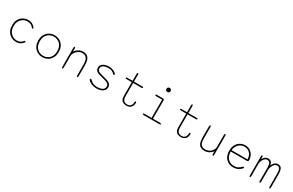

<svg xmlns="http://www.w3.org/2000/svg" viewBox="204 -2248 5782 3784"><g transform="rotate(30 3095.0 -355.5)"><path d="M324.5 9.5Q289 9.5 249.8 -4.2Q210.5 -18 176.5 -47.5Q142.5 -77 121.2 -124.5Q100 -172 100 -239Q100 -306 121.2 -353.5Q142.5 -401 176.5 -430.5Q210.5 -460 249.8 -473.8Q289 -487.5 324.5 -487.5Q382.5 -487.5 421.8 -465.8Q461 -444 484 -413.5Q488.5 -407.5 490.2 -402.5Q492 -397.5 492 -393.5Q492 -386.5 487.5 -382.8Q483 -379 478 -379Q473 -379 467.8 -383.5Q462.5 -388 456 -397Q436 -425 403 -440.5Q370 -456 324.5 -456Q293.5 -456 260 -443Q226.5 -430 197.8 -403.5Q169 -377 151.2 -336Q133.5 -295 133.5 -239Q133.5 -183 151.2 -142Q169 -101 197.8 -74.5Q226.5 -48 260 -35Q293.5 -22 324.5 -22Q370 -22 403 -37.8Q436 -53.5 456 -81Q462.5 -89.5 467.8 -94.2Q473 -99 478 -99Q483 -99 487.5 -95.5Q492 -92 492 -85Q492 -80.5 490 -75.5Q488 -70.5 484 -65Q461 -34.5 421.8 -12.5Q382.5 9.5 324.5 9.5Z M929 10.5Q887 10.5 846 -4Q805 -18.5 771 -49Q737 -79.5 716.8 -126.8Q696.5 -174 696.5 -239Q696.5 -304 716.8 -351Q737 -398 771 -428.2Q805 -458.5 846 -473Q887 -487.5 929 -487.5Q970.5 -487.5 1011.5 -473Q1052.5 -458.5 1086.2 -428.2Q1120 -398 1140.2 -351Q1160.5 -304 1160.5 -239Q1160.5 -174 1140.2 -126.8Q1120 -79.5 1086.2 -49Q1052.5 -18.5 1011.5 -4Q970.5 10.5 929 10.5ZM929 -21Q962 -21 996.5 -32.5Q1031 -44 1060.8 -69.5Q1090.5 -95 1108.8 -136.8Q1127 -178.5 1127 -239Q1127 -298.5 1108.8 -339.8Q1090.5 -381 1060.8 -406.8Q1031 -432.5 996.5 -444.2Q962 -456 929 -456Q896 -456 861 -444.2Q826 -432.5 796.2 -406.8Q766.5 -381 748.2 -339.8Q730 -298.5 730 -239Q730 -178.5 748.2 -136.8Q766.5 -95 796.2 -69.5Q826 -44 861 -32.5Q896 -21 929 -21Z M1722.5 5Q1706.5 5 1706.5 -24V-269Q1706.5 -365 1675.2 -410.5Q1644 -456 1574 -456Q1541.5 -456 1510.2 -441.5Q1479 -427 1454 -402.8Q1429 -378.5 1414 -349Q1399 -319.5 1399 -290V-24Q1399 5 1383 5Q1367.5 5 1367.5 -24V-456.5Q1367.5 -485 1383 -485Q1399 -485 1399 -456.5V-386.5Q1426 -429 1473 -458.2Q1520 -487.5 1577.5 -487.5Q1630.5 -487.5 1666.2 -464.2Q1702 -441 1720 -393.8Q1738 -346.5 1738 -274V-24Q1738 -10 1734 -2.5Q1730 5 1722.5 5Z M2160.5 10.5Q2121 10.5 2084.8 0.8Q2048.5 -9 2020.5 -24Q1992.5 -39 1976.2 -55.5Q1960 -72 1960 -85Q1960 -91 1963.8 -95.2Q1967.5 -99.5 1974 -99.5Q1981.5 -99.5 1987 -95.5Q1992.5 -91.5 2001.5 -82.5Q2017 -67.5 2036.8 -53.5Q2056.5 -39.5 2086.5 -30.2Q2116.5 -21 2162 -21Q2232 -21 2276 -45.8Q2320 -70.5 2320 -125.5Q2320 -158 2297.5 -178Q2275 -198 2238.2 -210.5Q2201.5 -223 2158.5 -231.5Q2115.5 -240.5 2074.8 -253.8Q2034 -267 2007.8 -292.5Q1981.5 -318 1981.5 -362.5Q1981.5 -395 1997.2 -418.5Q2013 -442 2039.2 -457.2Q2065.5 -472.5 2098 -480Q2130.5 -487.5 2164 -487.5Q2199.5 -487.5 2230.8 -479.5Q2262 -471.5 2285.8 -458.8Q2309.5 -446 2323 -431.2Q2336.5 -416.5 2336.5 -403Q2336.5 -397 2333.2 -393Q2330 -389 2324 -389Q2317.5 -389 2313.5 -392.2Q2309.5 -395.5 2302.5 -404Q2289 -420 2257.2 -438Q2225.5 -456 2164 -456Q2142.5 -456 2116.8 -451.8Q2091 -447.5 2067.8 -437Q2044.5 -426.5 2029.8 -408.2Q2015 -390 2015 -362.5Q2015 -330.5 2035 -312Q2055 -293.5 2089.2 -282.5Q2123.5 -271.5 2167 -262Q2212 -252.5 2255 -237.8Q2298 -223 2325.8 -196.8Q2353.5 -170.5 2353.5 -125.5Q2353.5 -80 2327.2 -49.8Q2301 -19.5 2257.2 -4.5Q2213.5 10.5 2160.5 10.5Z M2585.5 -445.5Q2557 -445.5 2557 -461Q2557 -476 2585.5 -476H2704.5V-633.5Q2704.5 -662 2720.5 -662Q2736 -662 2736 -633.5V-476H2922Q2951 -476 2951 -461Q2951 -445.5 2922 -445.5H2736V-145.5Q2736 -96.5 2750.2 -68.5Q2764.5 -40.5 2788.8 -29.2Q2813 -18 2843.5 -18Q2889.5 -18 2917.2 -45.2Q2945 -72.5 2947 -131.5Q2947.5 -141.5 2951 -148.5Q2954.5 -155.5 2963.5 -155.5Q2973 -155.5 2975.8 -148.5Q2978.5 -141.5 2978.5 -131.5Q2978.5 -87 2961.5 -55.2Q2944.5 -23.5 2914.2 -6.8Q2884 10 2844 10Q2804.5 10 2772.8 -3Q2741 -16 2722.8 -47.8Q2704.5 -79.5 2704.5 -136V-445.5Z M3231.5 -30.5H3394V-445.5H3258.5Q3244.5 -445.5 3238 -449.8Q3231.5 -454 3231.5 -461Q3231.5 -468 3238 -472Q3244.5 -476 3258.5 -476H3397Q3425.5 -476 3425.5 -447.5V-30.5H3588Q3602 -30.5 3608.5 -26.5Q3615 -22.5 3615 -15Q3615 -8 3608.5 -4Q3602 0 3588 0H3231.5Q3217.5 0 3211.2 -4Q3205 -8 3205 -15Q3205 -22.5 3211.2 -26.5Q3217.5 -30.5 3231.5 -30.5ZM3361 -674.5Q3361 -687.5 3367.2 -698.2Q3373.5 -709 3384.5 -715.2Q3395.5 -721.5 3408.5 -721.5Q3421.5 -721.5 3432.2 -715.2Q3443 -709 3449.2 -698.2Q3455.5 -687.5 3455.5 -674.5Q3455.5 -661.5 3449.2 -650.5Q3443 -639.5 3432.2 -633.2Q3421.5 -627 3408.5 -627Q3395.5 -627 3384.5 -633.2Q3373.5 -639.5 3367.2 -650.5Q3361 -661.5 3361 -674.5Z M3823.5 -445.5Q3795 -445.5 3795 -461Q3795 -476 3823.5 -476H3942.5V-633.5Q3942.5 -662 3958.5 -662Q3974 -662 3974 -633.5V-476H4160Q4189 -476 4189 -461Q4189 -445.5 4160 -445.5H3974V-145.5Q3974 -96.5 3988.2 -68.5Q4002.5 -40.5 4026.8 -29.2Q4051 -18 4081.5 -18Q4127.5 -18 4155.2 -45.2Q4183 -72.5 4185 -131.5Q4185.5 -141.5 4189 -148.5Q4192.5 -155.5 4201.5 -155.5Q4211 -155.5 4213.8 -148.5Q4216.5 -141.5 4216.5 -131.5Q4216.5 -87 4199.5 -55.2Q4182.5 -23.5 4152.2 -6.8Q4122 10 4082 10Q4042.5 10 4010.8 -3Q3979 -16 3960.8 -47.8Q3942.5 -79.5 3942.5 -136V-445.5Z M4473 -481Q4488.5 -481 4488.5 -452.5V-197Q4488.5 -101 4519.5 -60.5Q4550.5 -20 4620 -20Q4669 -20 4708.8 -42.8Q4748.5 -65.5 4772.2 -102.2Q4796 -139 4796 -181V-452.5Q4796 -481 4812 -481Q4827.5 -481 4827.5 -452.5V-19.5Q4827.5 9 4812 9Q4796 9 4796 -19.5V-82Q4769.5 -41.5 4722.8 -15Q4676 11.5 4616.5 11.5Q4563.5 11.5 4528 -9.2Q4492.5 -30 4474.8 -75Q4457 -120 4457 -192.5V-452.5Q4457 -481 4473 -481Z M5265 10.5Q5209.5 10.5 5158.5 -16Q5107.5 -42.5 5075 -97.8Q5042.5 -153 5042.5 -239Q5042.5 -304.5 5062.5 -351.5Q5082.5 -398.5 5115.5 -428.8Q5148.5 -459 5188 -473.2Q5227.5 -487.5 5266 -487.5Q5328.5 -487.5 5375.8 -457.5Q5423 -427.5 5449.5 -377.2Q5476 -327 5476 -265Q5476 -251 5468.2 -243.8Q5460.5 -236.5 5447 -236.5H5076Q5076.5 -164 5103.8 -116.2Q5131 -68.5 5174.2 -44.8Q5217.5 -21 5265 -21Q5329 -21 5366 -43.8Q5403 -66.5 5424 -89.5Q5430.5 -96.5 5435.8 -100.2Q5441 -104 5447 -104Q5453 -104 5458 -100.2Q5463 -96.5 5463 -90Q5463 -85 5460.5 -79.8Q5458 -74.5 5452.5 -69Q5428 -42 5383 -15.8Q5338 10.5 5265 10.5ZM5077.5 -268H5441.5Q5438 -353.5 5391 -404.8Q5344 -456 5264 -456Q5223 -456 5182.2 -435.8Q5141.5 -415.5 5112.5 -374Q5083.5 -332.5 5077.5 -268Z M5878 9.5Q5870.5 9.5 5866.5 3.8Q5862.5 -2 5862.5 -16V-287.5Q5862.5 -348 5856.5 -385Q5850.5 -422 5833.8 -439Q5817 -456 5784.5 -456Q5752 -456 5726 -430.8Q5700 -405.5 5685 -369.5Q5670 -333.5 5670 -300V-16Q5670 9.5 5654.5 9.5Q5638.5 9.5 5638.5 -16V-454.5Q5638.5 -481 5654.5 -481Q5662 -481 5666 -474.8Q5670 -468.5 5670 -454.5V-404Q5688 -439.5 5718 -463.5Q5748 -487.5 5788.5 -487.5Q5831.5 -487.5 5855.2 -464.5Q5879 -441.5 5888 -391Q5905 -431.5 5936.5 -459.5Q5968 -487.5 6012 -487.5Q6070 -487.5 6093.8 -444.8Q6117.5 -402 6117.5 -306.5V-16Q6117.5 9.5 6102 9.5Q6086 9.5 6086 -16V-287.5Q6086 -348 6080 -385Q6074 -422 6057.5 -439Q6041 -456 6008.5 -456Q5975.5 -456 5949.5 -430Q5923.5 -404 5908.8 -364.8Q5894 -325.5 5894 -286V-16Q5894 -2 5889.8 3.8Q5885.5 9.5 5878 9.5Z"/></g></svg>

Font: Sono ExtraLight Monospace ExtraLight
Style: Regular
Weight: 250
Version: Version 2.112